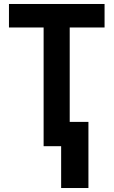

<svg xmlns="http://www.w3.org/2000/svg" viewBox="-20 -734 570 964"><path d="M199 0V-596H25V-714H505V-596H330V-122H424V210H287V0Z"/></svg>

Font: Noto Sans Mono Condensed
Style: Bold
Weight: 700
Width: 3
Designer: Monotype Design Team
Foundry: Monotype Imaging Inc.
Version: Version 2.014